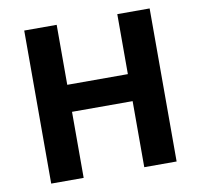

<svg xmlns="http://www.w3.org/2000/svg" viewBox="-79 -798 924 882"><g transform="rotate(-10 382.5 -357.0)"><path d="M674.8 0H523.9V-308.1H241.2V0H89.8V-713.9H241.2V-434.1H523.9V-713.9H674.8Z"/></g></svg>

Font: Wonky
Style: Regular
Weight: 400
Designer: Monotype Design Team
Foundry: Monotype Imaging Inc.
Version: Version 3.000